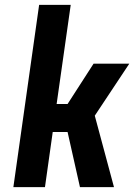

<svg xmlns="http://www.w3.org/2000/svg" viewBox="-20 -770 555 790"><path d="M35 0 141 -750H271L213 -342H258L365 -508H512L370 -294L449 0H309L258 -227H197L165 0Z"/></svg>

Font: Finlandica SemiBold
Style: Italic
Weight: 600
Italic angle: -8°
Designer: Niklas Ekholm, Juho Hiilivirta, Jaakko Suomalainen
Foundry: Helsinki Type Studio
Version: Version 1.063